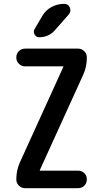

<svg xmlns="http://www.w3.org/2000/svg" viewBox="-20 -985 540 1005"><path d="M201.2 -901.4Q218.8 -931.6 249.5 -948.2Q280.3 -964.8 315.4 -964.8Q337.9 -964.8 345.7 -945.3Q353.5 -925.8 339.8 -909.2L267.6 -827.1Q235.4 -790 184.6 -790Q168.9 -790 161.1 -804.7Q153.3 -819.3 161.1 -833ZM84 -134.8 311.5 -634.8V-635.7V-637.7H111.3Q92.8 -637.7 79.1 -650.9Q65.4 -664.1 65.4 -684.1Q65.4 -704.1 78.6 -717.3Q91.8 -730.5 111.3 -730.5H388.7Q407.2 -730.5 420.9 -717.3Q434.6 -704.1 434.6 -683.6Q434.6 -635.7 416 -594.7L188.5 -94.7V-93.8V-91.8H388.7Q407.2 -91.8 420.9 -79.1Q434.6 -66.4 434.6 -46.4Q434.6 -26.4 421.4 -13.2Q408.2 0 388.7 0H111.3Q92.8 0 79.1 -13.2Q65.4 -26.4 65.4 -45.9Q65.4 -93.8 84 -134.8Z"/></svg>

Font: Rounded-X Mgen+ 1m medium
Style: Regular
Weight: 500
Designer: [Source Han Sans]
Ryoko NISHIZUKA  (kana & ideographs); Paul D. Hunt (Latin, Greek & Cyrillic); Wenlong ZHANG  (bopomofo
Version: Version 1.059.20150602